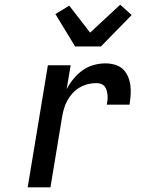

<svg xmlns="http://www.w3.org/2000/svg" viewBox="-20 -798 640 818"><path d="M98 0 184 -520H281L264 -418Q276 -441 293 -462Q310 -483 332 -498.5Q354 -514 379 -521Q404 -528 429 -528Q449 -528 469 -522.5Q489 -517 503 -504Q517 -491 525 -472.5Q533 -454 535.5 -434Q538 -414 536.5 -393Q535 -372 532 -352H435Q437 -362 438 -372.5Q439 -383 438 -393Q437 -403 434.5 -412.5Q432 -422 426 -429.5Q420 -437 410.5 -440.5Q401 -444 391 -444Q372 -444 354 -439.5Q336 -435 319 -425Q302 -415 288.5 -400Q275 -385 266 -368Q257 -351 252 -333Q247 -315 244 -297L195 0ZM300 -600 216 -738 275 -774 364 -659 492 -778 541 -734 410 -600Z"/></svg>

Font: Iosevka Md Ex Obl
Style: Regular
Weight: 500
Width: 7
Italic angle: -9°
Monospace: yes
Designer: Belleve Invis
Foundry: Belleve Invis
Version: Version 32.5.0; ttfautohint (v1.8.4)